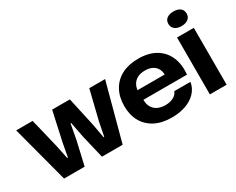

<svg xmlns="http://www.w3.org/2000/svg" viewBox="-97 -1146 1930 1567"><g transform="rotate(-30 868.0 -363.0)"><path d="M148 0 6 -536H161L227 -263L254 -133H261L285 -263L345 -536H512L572 -263L596 -131H602L628 -263L695 -536H844L700 0H505L452 -223L425 -364H419L393 -223L342 0Z M1160 9Q1069 9 1003.5 -25Q938 -59 903.5 -120.5Q869 -182 869 -265Q869 -352 904.5 -415Q940 -478 1005 -511.5Q1070 -545 1159 -545Q1258 -545 1324 -505.5Q1390 -466 1420 -396Q1450 -326 1441 -233H1030Q1030 -191 1047 -162.5Q1064 -134 1094.5 -119.5Q1125 -105 1165 -105Q1211 -105 1242.5 -122.5Q1274 -140 1283 -168H1436Q1427 -113 1389.5 -73Q1352 -33 1293 -12Q1234 9 1160 9ZM1027 -313 1018 -325H1295L1284 -313Q1285 -353 1269.5 -380Q1254 -407 1226 -420.5Q1198 -434 1159 -434Q1119 -434 1090 -419.5Q1061 -405 1045 -378Q1029 -351 1027 -313Z M1522 0V-536H1680V0ZM1602 -598Q1561 -598 1538.5 -617Q1516 -636 1516 -667Q1516 -701 1540 -718Q1564 -735 1602 -735Q1643 -735 1665.5 -717Q1688 -699 1688 -667Q1688 -634 1664 -616Q1640 -598 1602 -598Z"/></g></svg>

Font: Mona Sans SemiExpanded
Style: Bold
Weight: 700
Width: 6
Designer: Deni Anggara
Foundry: GitHub
Version: Version 2.000